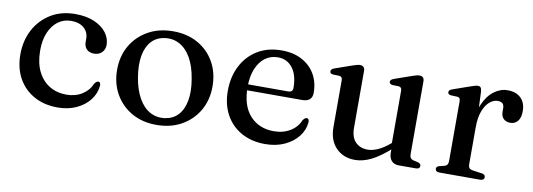

<svg xmlns="http://www.w3.org/2000/svg" viewBox="-46 -729 2749 990"><g transform="rotate(10 1329.0 -234.0)"><path d="M470.5 -349.5Q470.5 -326 455 -310.2Q439.5 -294.5 414 -294.5Q389 -294.5 375.2 -308.8Q361.5 -323 361.5 -346.5V-362.5Q361.5 -397.5 337 -419Q312.5 -440.5 270 -440.5Q231.5 -440.5 201.8 -418.8Q172 -397 155 -357.2Q138 -317.5 138 -264Q138 -198.5 160.2 -153.5Q182.5 -108.5 221.2 -85Q260 -61.5 309.5 -61.5Q357 -61.5 392 -83.5Q427 -105.5 442 -142Q448 -150 452.2 -153Q456.5 -156 461.5 -156Q468.5 -156 471.2 -150.5Q474 -145 473.5 -137.5Q470 -96 444 -62.2Q418 -28.5 375 -8.5Q332 11.5 276.5 11.5Q207 11.5 153.8 -17.8Q100.5 -47 70.8 -100.2Q41 -153.5 41 -225.5Q41 -297 71.2 -354.2Q101.5 -411.5 156.2 -445.2Q211 -479 285 -479Q342.5 -479 384 -461.2Q425.5 -443.5 448 -414Q470.5 -384.5 470.5 -349.5Z M797.5 -479Q870.5 -479 926.5 -447.8Q982.5 -416.5 1014 -361Q1045.5 -305.5 1045.5 -233Q1045.5 -162.5 1013.5 -107.2Q981.5 -52 925 -20.2Q868.5 11.5 794 11.5Q721 11.5 665.2 -20Q609.5 -51.5 577.8 -107Q546 -162.5 546 -234Q546 -305.5 578 -360.5Q610 -415.5 666.5 -447.2Q723 -479 797.5 -479ZM832.5 -30.5Q874 -36.5 900 -64.5Q926 -92.5 935 -140.5Q944 -188.5 933 -253Q922.5 -318.5 897.8 -361.5Q873 -404.5 837.5 -423.8Q802 -443 759.5 -437Q717.5 -431 691.5 -402.8Q665.5 -374.5 656.8 -326.8Q648 -279 658.5 -214Q669.5 -149 694.2 -105.8Q719 -62.5 754.5 -43.5Q790 -24.5 832.5 -30.5Z M1565 -291.5Q1565 -269 1551.8 -257.2Q1538.5 -245.5 1513.5 -245.5H1194V-276.5H1433.5Q1458 -276.5 1458 -298Q1458 -365.5 1429.2 -403Q1400.5 -440.5 1352 -440.5Q1314 -440.5 1285.2 -419Q1256.5 -397.5 1240.2 -357.8Q1224 -318 1224 -264Q1224 -164.5 1271.5 -113Q1319 -61.5 1396 -61.5Q1445.5 -61.5 1482 -84Q1518.5 -106.5 1533 -143.5Q1539.5 -151.5 1543.5 -154.5Q1547.5 -157.5 1552.5 -157.5Q1559.5 -157.5 1562.5 -152Q1565.5 -146.5 1565 -138.5Q1562 -97.5 1535.2 -63.2Q1508.5 -29 1464.2 -8.8Q1420 11.5 1363 11.5Q1293 11.5 1239.8 -17.8Q1186.5 -47 1156.8 -100.5Q1127 -154 1127 -225.5Q1127 -298.5 1156 -355.8Q1185 -413 1238.5 -446Q1292 -479 1365.5 -479Q1427 -479 1471.8 -455Q1516.5 -431 1540.8 -389Q1565 -347 1565 -291.5Z M2010 -57V-90.5L2007 -93V-379.5Q2007 -390.5 2003.2 -395.5Q1999.5 -400.5 1991 -401.5L1957 -402.5Q1949 -404 1945.2 -407.5Q1941.5 -411 1941.5 -416.5Q1941.5 -423 1945.8 -427Q1950 -431 1961 -435L2045 -464.5Q2060 -470 2069.8 -472.5Q2079.5 -475 2087 -475Q2099.5 -475 2105.8 -468.2Q2112 -461.5 2112 -449.5V-68Q2112 -54.5 2117 -47.8Q2122 -41 2132 -38.5L2154.5 -33.5Q2163.5 -31 2167.8 -26.8Q2172 -22.5 2172 -16Q2172 -8.5 2166.5 -4.2Q2161 0 2149.5 0H2060.5Q2037.5 0 2023.8 -15Q2010 -30 2010 -57ZM1696 -135.5V-379.5Q1696 -390.5 1692.2 -395.5Q1688.5 -400.5 1680 -401.5L1646 -402.5Q1637.5 -404 1634 -407.5Q1630.5 -411 1630.5 -416.5Q1630.5 -423 1634.5 -427Q1638.5 -431 1649.5 -435L1733.5 -464.5Q1749.5 -470 1759 -472.5Q1768.5 -475 1775 -475Q1788 -475 1794.5 -468.2Q1801 -461.5 1801 -449.5V-151.5Q1801 -101.5 1825.2 -76.8Q1849.5 -52 1889.5 -52Q1914.5 -52 1943 -64.8Q1971.5 -77.5 2004 -105L2025.5 -123.5L2044.5 -104.5L2023 -85.5Q1963.5 -32 1919.2 -10.2Q1875 11.5 1834.5 11.5Q1772 11.5 1734 -28.2Q1696 -68 1696 -135.5Z M2401.5 -260.5Q2401.5 -331 2422.5 -380Q2443.5 -429 2477 -454Q2510.5 -479 2548 -479Q2593 -479 2618 -454.2Q2643 -429.5 2643 -385.5Q2643 -351 2628.2 -333.5Q2613.5 -316 2590.5 -316Q2567 -316 2554 -329Q2541 -342 2541 -365.5V-382.5Q2541 -399.5 2533 -407.8Q2525 -416 2507 -416Q2485.5 -416 2465 -398.8Q2444.5 -381.5 2431.5 -347.2Q2418.5 -313 2418.5 -260.5ZM2413.5 -449.5 2418.5 -331V-68Q2418.5 -55.5 2424.2 -49Q2430 -42.5 2444 -40.5L2489 -34Q2499 -33 2504 -28.5Q2509 -24 2509 -16.5Q2509 -8.5 2503.2 -4.2Q2497.5 0 2486.5 0H2275Q2264 0 2258.5 -4.5Q2253 -9 2253 -16Q2253 -22.5 2257.2 -26.5Q2261.5 -30.5 2270 -33L2294 -38.5Q2303.5 -41 2308.5 -47.5Q2313.5 -54 2313.5 -67.5V-379Q2313.5 -390 2310 -395Q2306.5 -400 2298 -401L2263.5 -402.5Q2255.5 -403.5 2251.8 -407Q2248 -410.5 2248 -416Q2248 -422.5 2252.2 -426.8Q2256.5 -431 2267.5 -434.5L2350 -463.5Q2369 -470.5 2378.5 -472.8Q2388 -475 2393.5 -475Q2403 -475 2407.5 -469.2Q2412 -463.5 2413.5 -449.5Z"/></g></svg>

Font: Fraunces 18pt
Style: Regular
Weight: 400
Version: Version 1.000;[b76b70a41]